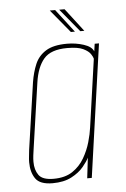

<svg xmlns="http://www.w3.org/2000/svg" viewBox="-49 -667 465 711"><g transform="rotate(-5 183.5 -312.0)"><path d="M118 7Q71 7 54.5 -17Q38 -41 38 -78Q38 -89 39.5 -100.5Q41 -112 42 -124L78 -372Q84 -409 96.5 -438.5Q109 -468 137 -485.5Q165 -503 216 -503Q248 -503 277.5 -493.5Q307 -484 314 -466L318 -494H334L264 0H247L256 -76Q250 -63 233.5 -43Q217 -23 188.5 -8Q160 7 118 7ZM123 -9Q166 -9 193.5 -27.5Q221 -46 237.5 -74.5Q254 -103 262.5 -133Q271 -163 274 -186L310 -439Q309 -445 301.5 -456.5Q294 -468 274.5 -477.5Q255 -487 215 -487Q154 -487 128 -456.5Q102 -426 94 -369L59 -127Q57 -114 55.5 -101.5Q54 -89 54 -78Q54 -48 68 -28.5Q82 -9 123 -9ZM269 -545 198 -631H218L284 -545ZM234 -545 163 -631H183L249 -545Z"/></g></svg>

Font: Alumni Sans Pinstripe
Style: Italic
Weight: 400
Italic angle: -8°
Designer: Robert E. Leuschke
Foundry: Robert E. Leuschke
Version: Version 1.010; ttfautohint (v1.8.4.7-5d5b)